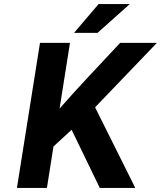

<svg xmlns="http://www.w3.org/2000/svg" viewBox="-20 -921 789 941"><path d="M63 0H210L242 -203L331 -285L469 0H643L446 -395L749 -711H569C470 -604 369 -500 272 -389L323 -711H176ZM343 -760H458L616 -901H463Z"/></svg>

Font: Aerodynamic
Style: Obl
Weight: 500
Designer: Google
Version: Version 2.000980; 2014